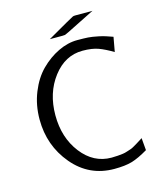

<svg xmlns="http://www.w3.org/2000/svg" viewBox="-126 -942 892 1057"><g transform="rotate(-15 319.5 -414.0)"><path d="M66 -347Q66 -429 94.5 -500Q123 -571 169 -617Q215 -663 270 -689.5Q325 -716 379 -716Q418 -716 440.5 -714.5Q463 -713 499 -705.5Q535 -698 577 -682L562 -599Q517 -626 481.5 -639Q446 -652 392 -652Q292 -652 224 -563Q156 -474 156 -347Q156 -219 224.5 -130.5Q293 -42 395 -42Q414 -42 431 -43.5Q448 -45 460 -46.5Q472 -48 486.5 -53Q501 -58 508 -60Q515 -62 528.5 -70Q542 -78 545.5 -80Q549 -82 564 -91.5Q579 -101 582 -103L588 -33Q534 -1 495 10.5Q456 22 394 22Q251 22 158.5 -88Q66 -198 66 -347ZM235 -760Q384 -846 390 -848Q395 -850 404 -850H502L344 -771L322 -761L307 -760Z"/></g></svg>

Font: CMU Sans Serif
Style: Medium
Weight: 500
Version: Version 0.7.0